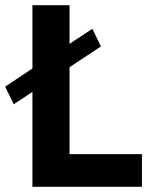

<svg xmlns="http://www.w3.org/2000/svg" viewBox="-48 -720 576 740"><path d="M-28 -386 77 -456V-700H220V-551L308 -609L341 -541L220 -461V-126H499V0H77V-366L5 -318Z"/></svg>

Font: Venryn Sans SemiBold
Style: Regular
Weight: 600
Designer: Owen Earl, indestructible type* (font) & Cristiano Sobral (main changes)
Version: Version 3.60;October 28, 2020;FontCreator 13.0.0.2681 64-bit